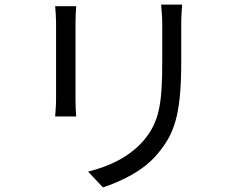

<svg xmlns="http://www.w3.org/2000/svg" viewBox="-20 -778 1040 839"><path d="M221 -751C223 -732 225 -697 225 -679V-346C225 -316 222 -284 221 -269H313C311 -287 310 -320 310 -345V-679C310 -703 311 -732 313 -751ZM684 -758C686 -734 689 -705 689 -672V-514C689 -325 677 -244 605 -161C543 -91 457 -51 365 -28L430 41C503 16 603 -27 668 -105C740 -191 772 -270 772 -510V-672C772 -705 774 -734 776 -758Z"/></svg>

Font: Source Han Sans KR Regular
Style: Regular
Weight: 400
Designer: Ryoko NISHIZUKA (kana & ideographs); Paul D. Hunt (Latin, Greek & Cyrillic); Wenlong ZHANG (bopomofo); Sandoll Communica
Foundry: Adobe Systems Incorporated
Version: Version 1.004;PS 1.004;hotconv 1.0.82;makeotf.lib2.5.63406